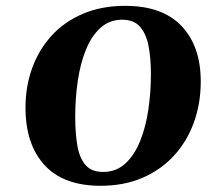

<svg xmlns="http://www.w3.org/2000/svg" viewBox="-20 -608 741 643"><path d="M316.9 14.2Q192.4 14.2 128.9 -55.4Q65.4 -125 65.4 -247.6Q65.4 -317.9 87.6 -379.6Q109.9 -441.4 152.6 -488.3Q195.3 -535.2 257.6 -561.8Q319.8 -588.4 399.4 -588.4Q523.9 -588.4 588.1 -520.8Q652.3 -453.1 652.3 -335Q652.3 -261.7 629.4 -198.2Q606.4 -134.8 563 -87.2Q519.5 -39.6 457.5 -12.7Q395.5 14.2 316.9 14.2ZM325.2 -32.2Q369.1 -32.2 399.7 -60.3Q430.2 -88.4 449.2 -135.5Q468.3 -182.6 476.8 -241Q485.4 -299.3 485.4 -360.4Q485.4 -412.6 477.5 -453.6Q469.7 -494.6 449 -518.3Q428.2 -542 389.2 -542Q346.7 -542 316.7 -514.9Q286.6 -487.8 267.8 -441.7Q249 -395.5 240.5 -337.2Q231.9 -278.8 231.9 -216.3Q231.9 -165 238.5 -123.3Q245.1 -81.5 265.1 -56.9Q285.2 -32.2 325.2 -32.2Z"/></svg>

Font: Gelasio
Style: Italic
Weight: 400
Italic angle: -8.5°
Designer: Eben Sorkin
Foundry: Eben Sorkin
Version: Version 1.008